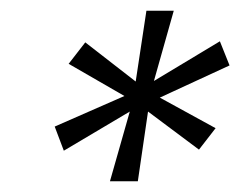

<svg xmlns="http://www.w3.org/2000/svg" viewBox="-20 -708 448 358"><path d="M185 -370 222 -500 99 -427 82 -472 212 -529 108 -589 139 -629 233 -556 253 -688H304L267 -557L390 -631L408 -586L278 -526L382 -469L351 -429L256 -500L237 -370Z"/></svg>

Font: Saira Condensed
Style: Italic
Weight: 400
Width: 3
Italic angle: -12°
Designer: Hector Gatti with collaboration of the Omnibus-Type team
Foundry: Omnibus-Type
Version: Version 1.100